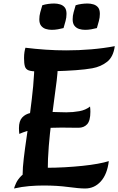

<svg xmlns="http://www.w3.org/2000/svg" viewBox="-20 -1062 674 1094"><path d="M112 -41Q111 -47 110 -54.5Q109 -62 109 -69Q109 -105 115.5 -160Q122 -215 132 -282.5Q142 -350 152 -424Q162 -498 169 -571.5Q176 -645 176 -712L306 -717Q308 -709 308.5 -700.5Q309 -692 309 -683Q309 -650 303 -602.5Q297 -555 289 -496Q281 -437 272.5 -369.5Q264 -302 258 -229.5Q252 -157 252 -83Q252 -80 252 -76.5Q252 -73 252 -70ZM60 12Q63 0 72 -19.5Q81 -39 100.5 -59Q120 -79 154 -92.5Q188 -106 241 -106Q296 -106 349 -109Q402 -112 450 -117Q498 -122 536.5 -129Q575 -136 600 -144Q591 -69 554.5 -28.5Q518 12 465 12Q431 12 368.5 3.5Q306 -5 227 -5Q188 -5 146 -1.5Q104 2 60 12ZM90 -299Q89 -307 88.5 -315.5Q88 -324 88 -332Q88 -372 106 -392Q124 -412 154.5 -418.5Q185 -425 222 -425Q239 -425 264.5 -424.5Q290 -424 315.5 -423Q341 -422 358 -422Q396 -422 432 -428.5Q468 -435 493 -455Q494 -448 494.5 -440.5Q495 -433 495 -425Q495 -374 476.5 -354Q458 -334 427 -334Q400 -334 376.5 -334.5Q353 -335 331 -335Q296 -335 255.5 -333.5Q215 -332 173 -324.5Q131 -317 90 -299ZM195 -655Q160 -655 143.5 -661Q127 -667 122 -683.5Q117 -700 117 -731Q117 -751 119.5 -766Q122 -781 125 -790Q181 -783 240 -779Q299 -775 357 -775Q430 -775 500.5 -781Q571 -787 634 -799Q626 -738 590.5 -710Q555 -682 506 -673Q467 -666 411.5 -662Q356 -658 298.5 -656.5Q241 -655 195 -655ZM342 -902Q327 -898 309.5 -895Q292 -892 275 -892Q257 -892 241 -897Q225 -902 214.5 -915Q204 -928 204 -952Q204 -972 209.5 -992Q215 -1012 221 -1032Q236 -1037 254 -1039.5Q272 -1042 289 -1042Q306 -1042 322.5 -1037Q339 -1032 349 -1019.5Q359 -1007 359 -983Q359 -962 353.5 -942.5Q348 -923 342 -902ZM532 -902Q517 -898 499.5 -895Q482 -892 465 -892Q447 -892 431 -897Q415 -902 404.5 -915Q394 -928 394 -952Q394 -972 399.5 -992Q405 -1012 411 -1032Q426 -1037 444 -1039.5Q462 -1042 479 -1042Q496 -1042 512.5 -1037Q529 -1032 539 -1019.5Q549 -1007 549 -983Q549 -962 543.5 -942.5Q538 -923 532 -902Z"/></svg>

Font: Merienda
Style: Bold
Weight: 700
Designer: Eduardo Rodriguez Tunni
Foundry: Eduardo Rodriguez Tunni
Version: Version 2.001